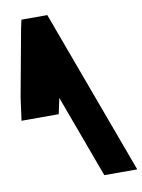

<svg xmlns="http://www.w3.org/2000/svg" viewBox="-317 -889 753 1020"><g transform="rotate(-10 59.5 -379.0)"><path d="M-10.7 -342 -21 -295H-221.5L-204.8 -418L-138.9 -777L-128.7 -824H10.9L42.2 -739L307.7 -19L339.1 66H161.6L130.2 -19L-2.9 -380Z"/></g></svg>

Font: Nordica Plus
Style: NordicaClassicBkExtOpObl
Weight: 900
Version: Version 1.01